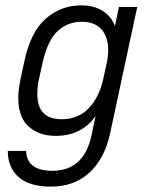

<svg xmlns="http://www.w3.org/2000/svg" viewBox="-20 -537 551 715"><path d="M9 25H77Q80 99 175 99Q293 99 321 -34L336 -105Q284 -31 187 -31Q126 -31 87 -65.5Q48 -100 48 -173Q48 -200 56 -240L71 -310Q94 -418 150.5 -467.5Q207 -517 282 -517Q329 -517 361.5 -497Q394 -477 408 -440L423 -511H491L390 -40Q370 53 313.5 105.5Q257 158 169 158Q90 158 49.5 122.5Q9 87 9 25ZM365 -245 377 -300Q383 -327 383 -350Q383 -399 358 -427.5Q333 -456 284 -456Q233 -456 195.5 -422Q158 -388 139 -305L125 -242Q119 -217 119 -187Q119 -93 209 -93Q272 -93 311 -134.5Q350 -176 365 -245Z"/></svg>

Font: D-DIN
Style: DIN-Italic
Weight: 400
Italic angle: -12°
Designer: Charles Nix
Foundry: Datto Inc.
Version: Version 1.00